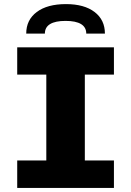

<svg xmlns="http://www.w3.org/2000/svg" viewBox="-20 -917 640 937"><path d="M64 0V-134H206V-553H64V-686H536V-553H394V-134H536V0ZM108 -753Q108 -820 159.5 -858.5Q211 -897 302 -897Q391 -897 441.5 -858.5Q492 -820 492 -753H401Q401 -784 375.5 -799.5Q350 -815 300 -815Q250 -815 224.5 -799.5Q199 -784 199 -753Z"/></svg>

Font: Chivo Mono ExtraBold
Style: Regular
Weight: 800
Monospace: yes
Designer: Hector Gatti
Foundry: Omnibus-Type
Version: Version 1.008